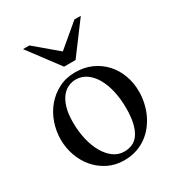

<svg xmlns="http://www.w3.org/2000/svg" viewBox="-167 -783 833 903"><g transform="rotate(-30 250.0 -331.5)"><path d="M465.8 -231.9Q465.8 -203.1 459.7 -173.6Q453.6 -144 441.4 -116.7Q429.2 -89.4 410.6 -65.4Q392.1 -41.5 367.7 -23.7Q343.3 -5.9 312.5 4.4Q281.7 14.6 245.1 14.6Q198.2 14.6 159.4 -4.4Q120.6 -23.4 92.5 -55.7Q64.5 -87.9 49.1 -130.4Q33.7 -172.9 33.7 -219.2Q33.7 -264.6 48.6 -307.9Q63.5 -351.1 91.6 -384.8Q119.6 -418.5 159.7 -439.2Q199.7 -460 250 -460Q298.3 -460 337.9 -442.4Q377.4 -424.8 406 -394Q434.6 -363.3 450.2 -321.5Q465.8 -279.8 465.8 -231.9ZM374.5 -194.3Q374.5 -244.1 364.7 -287.1Q355 -330.1 336.9 -361.6Q318.8 -393.1 293 -411.1Q267.1 -429.2 234.9 -429.2Q215.8 -429.2 196 -420.9Q176.3 -412.6 160.2 -393.1Q144 -373.5 134 -341.1Q124 -308.6 124 -259.8Q124 -211.9 134 -168.5Q144 -125 162.6 -92.3Q181.2 -59.6 207.3 -40.3Q233.4 -21 265.6 -21Q290 -21 310.1 -30Q330.1 -39.1 344.2 -59.6Q358.4 -80.1 366.5 -113.3Q374.5 -146.5 374.5 -194.3ZM281.2 -508.8H218.8L92.8 -676.8H127.4L249.5 -573.7L372.1 -676.8H406.7Z"/></g></svg>

Font: Doulos SIL APac
Style: Regular
Weight: 400
Designer: Walt Agee, Victor Gaultney, Peter Martin, Debbi Hosken, Becca Hirsbrunner
Foundry: SIL International
Version: Version 5.000